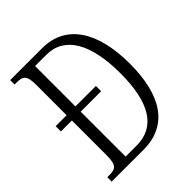

<svg xmlns="http://www.w3.org/2000/svg" viewBox="-199 -834 955 955"><g transform="rotate(-45 278.0 -357.0)"><path d="M32 0H256C429 0 511 -131 511 -350C511 -580 421 -714 257 -714H32V-683H46C89 -683 107 -673 107 -607V-392H30V-355H107V-111C107 -42 91 -31 47 -31H32ZM247 -39H169V-355H313V-392H169V-676H248C378 -676 444 -556 444 -350C444 -144 378 -39 247 -39Z"/></g></svg>

Font: Noto Serif Georgian ExtraCondensed Light
Style: Regular
Weight: 300
Width: 2
Designer: Monotype Design Team, Akaki Razmadze
Foundry: Google LLC
Version: Version 2.003